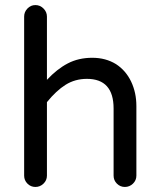

<svg xmlns="http://www.w3.org/2000/svg" viewBox="-20 -739 635 765"><path d="M76.2 -39.1V-672.9Q76.2 -691.4 89.4 -705.1Q102.5 -718.8 121.1 -718.8Q139.6 -718.8 153.3 -705.1Q167 -691.4 167 -672.9V-420.9Q207 -463.9 250 -486.3Q293 -508.8 347.7 -508.8Q401.4 -508.8 442.4 -483.4Q481.4 -458 502.4 -414.1Q523.4 -370.1 523.4 -316.4V-39.1Q523.4 -20.5 509.8 -7.3Q496.1 5.9 477.5 5.9Q459 5.9 445.8 -7.3Q432.6 -20.5 432.6 -39.1V-306.6Q432.6 -424.8 326.2 -424.8Q279.3 -424.8 241.7 -401.4Q204.1 -377.9 167 -332V-39.1Q167 -20.5 153.3 -7.3Q139.6 5.9 121.1 5.9Q102.5 5.9 89.4 -7.3Q76.2 -20.5 76.2 -39.1Z"/></svg>

Font: FakePearl
Style: Regular
Weight: 400
Version: Version 1.2